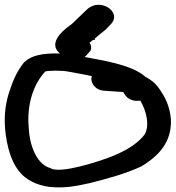

<svg xmlns="http://www.w3.org/2000/svg" viewBox="-21 -809 753 822"><path d="M1 -255C8 -184 27 -104 78 -57C106 -32 151 -9 216 -7C274 -5 316 -15 358 -24H359C438 -44 513 -64 583 -96C640 -130 698 -179 709 -259C717 -314 699 -368 677 -404C660 -432 644 -457 610 -475L607 -478H604C556 -523 460 -543 379 -558L341 -565C346 -567 367 -593 367 -593C371 -604 370 -616 362 -626L377 -638H385V-644C398 -656 414 -668 431 -682L455 -707C502 -758 407 -822 351 -768C343 -760 335 -754 327 -745C311 -731 301 -719 285 -705C271 -695 174 -630 236 -580C161 -582 113 -572 82 -542C57 -511 37 -472 24 -431C5 -380 -5 -323 1 -255ZM102 -261V-262C93 -359 121 -448 173 -503C185 -507 242 -508 268 -503C303 -496 338 -491 372 -483C372 -481 370 -476 370 -472C370 -452 386 -421 432 -420L478 -417C490 -416 498 -416 507 -415C510 -408 516 -398 526 -390C543 -377 562 -376 580 -378C606 -334 621 -271 598 -233C548 -167 441 -127 320 -96C274 -85 214 -74 192 -91H189C133 -111 105 -192 102 -261Z"/></svg>

Font: Stray Cat
Style: ExBlkExt
Weight: 1000
Version: Version 1.0